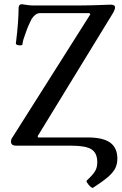

<svg xmlns="http://www.w3.org/2000/svg" viewBox="-20 -689 575 908"><path d="M420 199Q416 201 407.5 193.5Q399 186 393 176.5Q387 167 391 164Q420 137 430 120Q440 103 440 78Q440 35 413 17.5Q386 0 319 0H57Q32 0 32 -19Q32 -30 38 -38L407 -621L403 -627H171Q157 -627 147.5 -619.5Q138 -612 130 -600Q123 -587 115.5 -570Q108 -553 101 -532Q96 -519 91.5 -505Q87 -491 86 -478Q85 -475 77 -474.5Q69 -474 62 -476.5Q55 -479 55 -483Q62 -539 65 -581Q68 -623 68 -651Q68 -669 84 -669Q96 -667 111.5 -665Q127 -663 138 -663H346Q379 -663 416.5 -664Q454 -665 503 -667Q524 -667 524 -654Q524 -648 521.5 -642.5Q519 -637 516 -630L158 -45L160 -39H395Q467 -39 501 -14.5Q535 10 535 61Q535 87 525 107Q515 127 490 148.5Q465 170 420 199Z"/></svg>

Font: Junicode Two Beta Condensed Medium
Style: Regular
Weight: 500
Width: 3
Designer: Peter S. Baker
Foundry: Briery Creek Software
Version: Version 1.053; ttfautohint (v1.8.4)